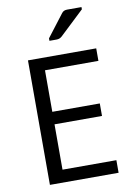

<svg xmlns="http://www.w3.org/2000/svg" viewBox="-102 -1021 750 1085"><g transform="rotate(-10 273.0 -479.0)"><path d="M488.3 -72.3V0H94.2V-714.4H485.8V-642.6H179.2V-404.3H451.7V-332.5H179.2V-72.3ZM232.9 -816.4 330.6 -943.8Q336.4 -951.7 344 -955.1Q351.6 -958.5 361.8 -958.5H444.3V-945.8L304.7 -814Q297.4 -807.6 290 -804.9Q282.7 -802.2 272.9 -802.2H232.9Z"/></g></svg>

Font: Lycee Sans
Style: Regular
Weight: 400
Designer: Justin Alvin
Foundry: Alkove Design
Version: Version 1.030